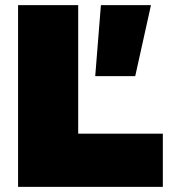

<svg xmlns="http://www.w3.org/2000/svg" viewBox="-20 -724 674 744"><path d="M565 -704 504 -429H349L371 -704ZM283 -206H611V0H50V-704H283Z"/></svg>

Font: Prodigy Sans Black
Style: Regular
Weight: 900
Designer: Wei Huang
Foundry: Wei Huang
Version: Version 1.003; ttfautohint (v1.8.3)